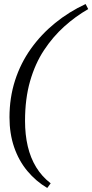

<svg xmlns="http://www.w3.org/2000/svg" viewBox="-20 -750 457 951"><path d="M231 158 214 181Q158 148 115.5 97Q73 46 50 -21Q27 -88 27 -169Q27 -266 54.5 -351.5Q82 -437 133 -508.5Q184 -580 253 -636Q322 -692 404 -730L417 -705Q354 -669 298 -618.5Q242 -568 198 -501.5Q154 -435 129 -348Q104 -261 104 -151Q104 -83 117.5 -25.5Q131 32 159 78Q187 124 231 158Z"/></svg>

Font: STIX Two Text
Style: Italic
Weight: 400
Italic angle: -12°
Designer: Ross Mills, John Hudson & Paul Hanslow, Tiro Typeworks Ltd; with prior portions MicroPress Inc. and Coen Hoffman, Elsevi
Foundry: Tiro Typeworks Ltd
Version: Version 2.13 b171